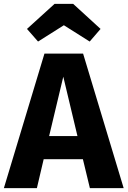

<svg xmlns="http://www.w3.org/2000/svg" viewBox="-33 -969 657 989"><path d="M394 -149H192L157 0H-13L196 -693H395L604 0H430ZM366 -268 293 -574 220 -268ZM106 -820 248 -949H344L485 -820L429 -755L296 -839L163 -755Z"/></svg>

Font: FiraGOUPP
Style: Bold
Weight: 700
Designer: bBox Type
Foundry: bBox Type GmbH
Version: Version 1.001